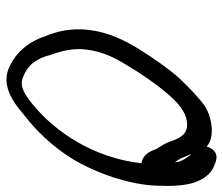

<svg xmlns="http://www.w3.org/2000/svg" viewBox="-70 -658 724 625"><g transform="rotate(90 292.5 -345.0)"><path d="M491 -592H492C496 -585 501 -579 506 -565C507 -562 506 -558 508 -552C495 -566 489 -587 481 -605C485 -603 487 -598 491 -592ZM326 -650C298 -631 264 -597 236 -568V-567H235C201 -529 169 -482 140 -436C111 -389 85 -337 77 -273C70 -216 81 -168 98 -128C118 -69 156 -29 207 -9C261 10 312 -25 349 -57C404 -99 456 -152 497 -219C540 -289 583 -405 584 -499C586 -539 584 -580 575 -611C566 -639 548 -670 518 -680C508 -684 475 -702 458 -660L457 -655C428 -682 365 -674 326 -650ZM192 -396C218 -440 248 -483 273 -514C302 -549 329 -578 362 -588C412 -602 428 -573 440 -537C447 -517 455 -508 462 -495H463C468 -486 474 -449 511 -443C493 -284 407 -162 323 -92C294 -68 263 -44 232 -57C191 -72 169 -102 158 -148C146 -181 135 -221 141 -265C148 -317 167 -356 192 -396Z"/></g></svg>

Font: Stray Cat
Style: ExBdCnObl
Weight: 800
Version: Version 1.0